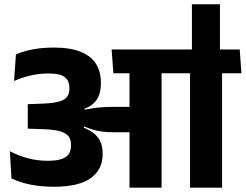

<svg xmlns="http://www.w3.org/2000/svg" viewBox="-20 -870 1139 890"><path d="M1009.4 0V-568H860.9V0ZM1099 -530.3 1091.2 -640.8H770.8L779.3 -530.3ZM869.6 -850.3V-624.6H999.5V-850.3ZM818.7 -530.3 810.7 -640.8H497.4L505.5 -530.3ZM580.2 0H729V-570.2H580.2ZM25.6 -169.1 33.2 -43Q72.9 -23.7 122.7 -14Q172.5 -4.3 228.8 -4.3Q345.8 -4.3 400.8 -44.3Q455.8 -84.3 455.8 -155.2V-160Q455.8 -193.5 442.5 -219.4Q429.2 -245.3 395.7 -264.9Q362.2 -284.4 301.5 -299.2L299.4 -353.3Q353.9 -355.8 386.5 -372.2Q419.1 -388.6 433.4 -416Q447.6 -443.5 447.6 -480.4V-487.6Q447.6 -538 425 -574.1Q402.4 -610.2 354.3 -629.8Q306.2 -649.5 229.8 -649.5Q176.6 -649.5 132.6 -641.2Q88.5 -632.9 53.8 -617.9L45.3 -494.5Q82.1 -510.9 122.1 -520.2Q162.1 -529.5 205 -529.5Q258.3 -529.5 279.9 -512.9Q301.6 -496.3 301.6 -462.5V-458.1Q301.6 -435.8 291.1 -421.5Q280.6 -407.1 254.8 -399.6Q229 -392 182.5 -389.8L108.7 -387.1V-273.6L189.6 -270.8Q233.2 -268.9 259.4 -261.2Q285.6 -253.4 297.4 -238.4Q309.1 -223.4 309.1 -200.8V-195.3Q309.1 -170.9 298.4 -155.4Q287.7 -139.8 263.9 -132.3Q240.1 -124.7 200.9 -124.7Q152.7 -124.7 108.3 -136.7Q63.8 -148.7 25.6 -169.1ZM293.4 -363.7V-288L366.2 -272.2L370.1 -283.7Q390.9 -275.3 410 -269.3Q429.1 -263.4 451.3 -260.2Q473.6 -257 503.3 -257H632V-374.5H501.7Q474.3 -374.5 452.7 -372.9Q431 -371.3 411.8 -368.4Q392.6 -365.5 372.7 -361.6L371.3 -369.4Z"/></svg>

Font: Anek Devanagari Medium
Style: Regular
Weight: 500
Designer: Kailash Malviya (Devanagari) & Yesha Goshar (Latin)
Foundry: Ek Type
Version: Version 1.003